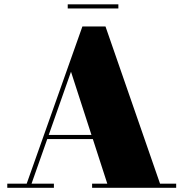

<svg xmlns="http://www.w3.org/2000/svg" viewBox="-20 -890 869 910"><path d="M301 -869.5V-850H541V-869.5ZM14.5 -19.5V0H235.5V-19.5H129.5L204 -231H420L488.5 -19.5H416.5V0H815V-19.5H738.5L480 -764.5H370.5L106.5 -19.5ZM316.5 -550 413.5 -250.5H211Z"/></svg>

Font: Bodoni* 11pt Fatface
Style: Regular
Weight: 900
Version: Version 2.3